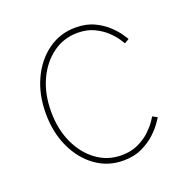

<svg xmlns="http://www.w3.org/2000/svg" viewBox="-106 -654 746 762"><g transform="rotate(-20 267.5 -273.0)"><path d="M290 7.8Q225.6 7.8 174.3 -28.8Q123 -65.4 93.3 -128.9Q63.5 -192.4 63.5 -272.9Q63.5 -353.5 93.3 -417Q123 -480.5 174.3 -517.1Q225.6 -553.7 290 -553.7Q335.4 -553.7 369.1 -537.6Q402.8 -521.5 425.3 -499.8Q447.8 -478 459.7 -460.2Q471.7 -442.4 473.6 -439L454.1 -427.7Q452.1 -431.2 441.4 -447.5Q430.7 -463.9 410.4 -483.2Q390.1 -502.4 360.4 -516.8Q330.6 -531.2 290 -531.2Q232.4 -531.2 186.3 -497.8Q140.1 -464.4 113 -406.2Q85.9 -348.1 85.9 -272.9Q85.9 -197.8 113 -139.4Q140.1 -81.1 186.3 -47.9Q232.4 -14.6 290 -14.6Q330.6 -14.6 361.1 -29.1Q391.6 -43.5 412.1 -63Q432.6 -82.5 443.6 -98.9Q454.6 -115.2 456.5 -118.2L476.1 -107.4Q474.1 -104 461.9 -86.2Q449.7 -68.4 426.8 -46.6Q403.8 -24.9 369.6 -8.5Q335.4 7.8 290 7.8Z"/></g></svg>

Font: Inter Thin
Style: Regular
Weight: 250
Designer: Rasmus Andersson
Foundry: rsms
Version: Version 4.001;git-66647c0bb